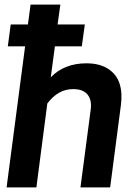

<svg xmlns="http://www.w3.org/2000/svg" viewBox="-20 -820 603 840"><path d="M14.2 -617.2 26.9 -712.9H102.1L113.8 -799.8H244.1L231.9 -712.9H351.1L337.9 -617.2H220.2L202.1 -481.9Q261.7 -543 357.9 -543Q416 -543 453.1 -518.8Q490.2 -494.6 503.2 -453.9Q516.1 -413.1 508.8 -358.9L461.9 0H332L377 -341.8Q382.3 -382.8 362.8 -406.5Q343.3 -430.2 299.8 -430.2Q234.4 -430.2 187 -367.2L139.2 0H8.8L89.8 -617.2Z"/></svg>

Font: Cooper Hewitt
Style: Semibold Italic
Weight: 710
Designer: Village Type and Design LLC
Foundry: Cooper Hewitt Smithsonian Design Museum
Version: 1.000